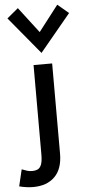

<svg xmlns="http://www.w3.org/2000/svg" viewBox="-118 -831 507 1111"><g transform="rotate(-5 135.5 -275.5)"><path d="M28 244Q-9 244 -52 233L-29 136Q-11 143 2 147Q15 151 30 151Q50 151 63.5 144.5Q77 138 84.5 118.5Q92 99 92 60V-459H200V65Q200 153 154.5 198.5Q109 244 28 244ZM144 -525 -35 -741 30 -795 144 -646 259 -795 323 -741Z"/></g></svg>

Font: Alata
Style: Regular
Weight: 400
Designer: Spyros Zevelakis, Eben Sorkin
Foundry: Spyros Zevelakis
Version: Version 1.005; ttfautohint (v1.8.4.7-5d5b)